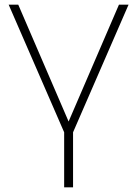

<svg xmlns="http://www.w3.org/2000/svg" viewBox="-20 -800 592 820"><path d="M292 0H254V-235L17 -780H58L273 -281L488 -780H529L292 -235Z"/></svg>

Font: Tanohe Sans ExtraLight
Style: Regular
Weight: 250
Designer: Village Type and Design LLC & Cristiano Sobral
Foundry: Cooper Hewitt Smithsonian Design Museum
Version: Version 1.00;May 30, 2020;FontCreator 12.0.0.2522 64-bit; tt